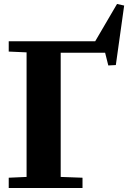

<svg xmlns="http://www.w3.org/2000/svg" viewBox="-20 -948 646 968"><path d="M24 -52 114 -56V-684L24 -688V-740H460L570 -928L606 -920L564 -620L526 -618L510 -682H286V-56L396 -52V0H24Z"/></svg>

Font: Minipax
Style: Bold
Weight: 700
Designer: Raphaël Ronot, Igor Stepanchenko (Cyrillic)
Foundry: steppetype
Version: Version 1.002